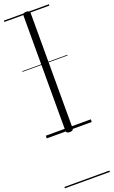

<svg xmlns="http://www.w3.org/2000/svg" viewBox="-232 -935 802 1356"><g transform="rotate(-20 169.0 -257.5)"><path d="M169 14Q155 14 148.5 9Q142 4 142 -5V-871Q142 -881 148.5 -885.5Q155 -890 169 -890Q182 -890 189 -885.5Q196 -881 196 -871V-5Q196 4 190 9Q184 14 169 14ZM0 365H338V375H0ZM0 -20H338V0H0ZM0 -505H338V-500H0ZM0 -885H338V-875H0Z"/></g></svg>

Font: Playwrite GB J Guides
Style: Regular
Weight: 400
Designer: Veronika Burian, José Scaglione
Foundry: TypeTogether
Version: Version 1.003